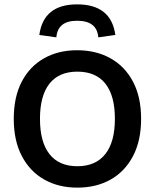

<svg xmlns="http://www.w3.org/2000/svg" viewBox="-20 -839 708 879"><path d="M333 -609Q420 -609 486 -572Q552 -535 589 -465Q626 -395 626 -295Q626 -195 589 -124.5Q552 -54 486.5 -17Q421 20 334 20Q248 20 182.5 -17Q117 -54 80 -124.5Q43 -195 43 -295Q43 -395 79.5 -465Q116 -535 181.5 -572Q247 -609 333 -609ZM334 -511Q250 -511 206.5 -456Q163 -401 163 -295Q163 -189 206.5 -133.5Q250 -78 334 -78Q418 -78 462 -133.5Q506 -189 506 -295Q506 -401 462.5 -456Q419 -511 334 -511ZM333 -819Q179 -819 160 -679L238 -668Q244 -744 333 -744Q424 -744 430 -668L508 -679Q489 -819 333 -819Z"/></svg>

Font: Podkova
Style: Bold
Weight: 700
Designer: Ilya Yudin
Foundry: Cyreal (www.cyreal.org)
Version: Version 2.102; ttfautohint (v1.8.1.43-b0c9)